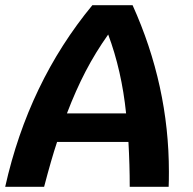

<svg xmlns="http://www.w3.org/2000/svg" viewBox="-62 -720 742 740"><path d="M589 -58Q589 -19 588 0H438Q438 -85 433 -173H158Q136 -107 108 0H-42Q48 -402 294 -700H449Q589 -390 589 -58ZM424 -283Q407 -448 355 -587Q306 -518 268 -445Q230 -372 196 -283Z"/></svg>

Font: Krub
Style: Bold Italic
Weight: 700
Italic angle: -8°
Designer: Ekaluck Peanpanawate
Foundry: Cadson Demak Co.,Ltd.
Version: Version 1.000; ttfautohint (v1.6)